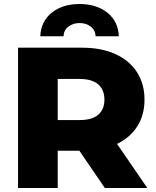

<svg xmlns="http://www.w3.org/2000/svg" viewBox="-20 -938 780 958"><path d="M376 -186H268V0H70V-700H390Q485 -700 555 -668.5Q625 -637 663 -578.5Q701 -520 701 -441Q701 -365 665.5 -308.5Q630 -252 564 -220L715 0H503ZM378 -544H268V-339H378Q439 -339 470 -365.5Q501 -392 501 -441Q501 -490 470 -517Q439 -544 378 -544ZM377 -918Q462 -918 516 -874.5Q570 -831 573 -757H457Q456 -787 433 -805Q410 -823 377 -823Q344 -823 321 -805Q298 -787 297 -757H181Q184 -831 238 -874.5Q292 -918 377 -918Z"/></svg>

Font: Idrija
Style: Regular
Weight: 800
Designer: Julieta Ulanovsky
Foundry: Julieta Ulanovsky
Version: Version 7.200